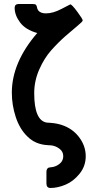

<svg xmlns="http://www.w3.org/2000/svg" viewBox="-20 -725 489 959"><path d="M39.1 -262.2Q39.1 -413.1 166 -560.1Q107.9 -576.2 80.6 -612.5Q53.2 -648.9 53.2 -686Q53.2 -705.1 74.2 -705.1H141.1Q154.3 -705.1 158.7 -701.7Q163.1 -698.2 164.6 -689.2Q166 -680.2 169.9 -674.8Q181.2 -657.7 210 -658.2Q245.1 -658.2 287.6 -680.7Q330.1 -703.1 331.1 -703.1Q338.9 -703.1 366 -666.5Q393.1 -629.9 393.1 -623Q393.1 -617.2 367.9 -596.7Q342.8 -576.2 307.4 -545.2Q272 -514.2 236.6 -474.6Q201.2 -435.1 176 -377.9Q150.9 -320.8 150.9 -259.8Q150.9 -123.5 212.9 -112.8Q213.9 -112.8 233.4 -111.3Q252.9 -109.9 270 -106Q334 -90.8 371.1 -44.9Q408.2 1 408.2 55.2Q408.2 105 377.2 143.1Q346.2 181.2 307.1 197.5Q268.1 213.9 231.9 213.9Q211.9 213.9 211.9 190.9V133.8Q211.9 125 214.8 120.1Q217.8 115.2 220.5 113.5Q223.1 111.8 231.7 110.8Q240.2 109.9 245.1 108.9Q266.1 104 281 90.1Q295.9 76.2 295.9 55.2Q295.9 32.2 277.3 18.1Q258.8 3.9 235.8 1Q234.9 1 223.9 0.5Q212.9 0 202.4 -1.5Q191.9 -2.9 177 -7.1Q162.1 -11.2 146 -20.5Q129.9 -29.8 116.2 -43.9Q78.1 -81.1 58.6 -140.6Q39.1 -200.2 39.1 -262.2Z"/></svg>

Font: CMU Sans Serif Demi Condensed
Style: DemiCondensed
Weight: 600
Width: 3
Version: Version 0.7.0